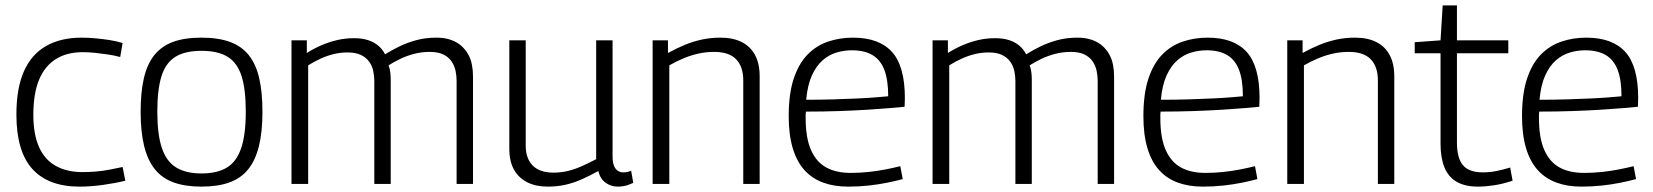

<svg xmlns="http://www.w3.org/2000/svg" viewBox="-20 -684 6148 714"><path d="M41 -258Q41 -356 69 -419Q97 -482 151.5 -513Q206 -544 284 -544Q308 -544 335 -541.5Q362 -539 388 -535Q414 -531 436 -524L427 -472Q405 -478 381 -481.5Q357 -485 333.5 -487.5Q310 -490 288 -490Q229 -490 188 -464.5Q147 -439 125.5 -388Q104 -337 104 -257Q104 -185 125 -137.5Q146 -90 187.5 -67Q229 -44 287 -44Q310 -44 335.5 -46Q361 -48 387 -53Q413 -58 436 -63L446 -12Q410 -3 364 3.5Q318 10 276 10Q160 10 100.5 -55.5Q41 -121 41 -258Z M503 -268Q503 -341 515 -393Q527 -445 553.5 -478.5Q580 -512 623 -528Q666 -544 729 -544Q792 -544 835.5 -528Q879 -512 905.5 -478.5Q932 -445 944 -393Q956 -341 956 -268Q956 -194 943 -141Q930 -88 903 -54.5Q876 -21 833 -5.5Q790 10 729 10Q669 10 626 -5.5Q583 -21 556 -54.5Q529 -88 516 -141Q503 -194 503 -268ZM565 -268Q565 -184 582 -133.5Q599 -83 635.5 -61Q672 -39 729 -39Q788 -39 824 -61Q860 -83 877 -133.5Q894 -184 894 -268Q894 -351 878.5 -400.5Q863 -450 827 -472.5Q791 -495 729 -495Q668 -495 632 -472.5Q596 -450 580.5 -400.5Q565 -351 565 -268Z M1064 0V-534H1121V-487Q1148 -504 1176 -516Q1204 -528 1234 -535Q1264 -542 1296 -542Q1327 -542 1349.5 -534.5Q1372 -527 1387.5 -513.5Q1403 -500 1412 -482Q1436 -497 1464.5 -511Q1493 -525 1527.5 -534.5Q1562 -544 1603 -544Q1633 -544 1656 -536Q1679 -528 1695 -514Q1711 -500 1721 -482Q1731 -464 1735 -443Q1739 -422 1739 -400V0H1678V-384Q1678 -402 1674 -421Q1670 -440 1659 -456Q1648 -472 1628.5 -481.5Q1609 -491 1578 -491Q1547 -491 1519 -483.5Q1491 -476 1467.5 -464.5Q1444 -453 1425 -441Q1430 -428 1431.5 -414Q1433 -400 1433 -387V0H1372V-383Q1372 -401 1368 -420Q1364 -439 1353 -454.5Q1342 -470 1322.5 -479.5Q1303 -489 1273 -489Q1246 -489 1221.5 -483Q1197 -477 1173.5 -466.5Q1150 -456 1126 -441V0Z M2017 10Q1973 10 1941 -6Q1909 -22 1891.5 -53Q1874 -84 1874 -131V-534H1935V-142Q1935 -95 1961 -68.5Q1987 -42 2039 -42Q2067 -42 2093 -48.5Q2119 -55 2144.5 -66.5Q2170 -78 2197 -92V-534H2258V-103Q2258 -80 2263.5 -67Q2269 -54 2278 -48.5Q2287 -43 2298 -43Q2312 -43 2327 -49L2335 -4Q2326 0 2316.5 3.5Q2307 7 2297 8.5Q2287 10 2277 10Q2252 10 2232 -4.5Q2212 -19 2205 -48Q2174 -31 2144 -17.5Q2114 -4 2083 3Q2052 10 2017 10Z M2407 0V-534H2464V-487Q2497 -505 2527.5 -517.5Q2558 -530 2590.5 -537Q2623 -544 2659 -544Q2706 -544 2738.5 -527.5Q2771 -511 2788 -479Q2805 -447 2805 -400V0H2744V-385Q2744 -436 2717.5 -463.5Q2691 -491 2636 -491Q2606 -491 2578.5 -485Q2551 -479 2524 -468Q2497 -457 2469 -441V0Z M3134 10Q3082 10 3041 -5Q3000 -20 2971.5 -51.5Q2943 -83 2928 -133Q2913 -183 2913 -252Q2913 -335 2931.5 -391Q2950 -447 2982.5 -480.5Q3015 -514 3058.5 -529Q3102 -544 3152 -544Q3249 -544 3297 -491Q3345 -438 3345 -319Q3345 -313 3344.5 -303.5Q3344 -294 3344 -287Q3325 -285 3289.5 -282Q3254 -279 3206 -276Q3158 -273 3100 -271Q3042 -269 2977 -269Q2976 -263 2976 -257.5Q2976 -252 2976 -245Q2976 -171 2996 -126Q3016 -81 3053 -61Q3090 -41 3144 -41Q3177 -41 3210 -44.5Q3243 -48 3273.5 -54Q3304 -60 3328 -66L3337 -18Q3311 -11 3279 -4.5Q3247 2 3210.5 6Q3174 10 3134 10ZM2978 -313Q3032 -313 3081.5 -314.5Q3131 -316 3172.5 -318Q3214 -320 3242.5 -322.5Q3271 -325 3283 -326Q3283 -387 3268.5 -424.5Q3254 -462 3224 -479.5Q3194 -497 3148 -497Q3120 -497 3092 -489Q3064 -481 3040 -460.5Q3016 -440 2999.5 -404Q2983 -368 2978 -313Z M3448 0V-534H3505V-487Q3532 -504 3560 -516Q3588 -528 3618 -535Q3648 -542 3680 -542Q3711 -542 3733.5 -534.5Q3756 -527 3771.5 -513.5Q3787 -500 3796 -482Q3820 -497 3848.5 -511Q3877 -525 3911.5 -534.5Q3946 -544 3987 -544Q4017 -544 4040 -536Q4063 -528 4079 -514Q4095 -500 4105 -482Q4115 -464 4119 -443Q4123 -422 4123 -400V0H4062V-384Q4062 -402 4058 -421Q4054 -440 4043 -456Q4032 -472 4012.5 -481.5Q3993 -491 3962 -491Q3931 -491 3903 -483.5Q3875 -476 3851.5 -464.5Q3828 -453 3809 -441Q3814 -428 3815.5 -414Q3817 -400 3817 -387V0H3756V-383Q3756 -401 3752 -420Q3748 -439 3737 -454.5Q3726 -470 3706.5 -479.5Q3687 -489 3657 -489Q3630 -489 3605.5 -483Q3581 -477 3557.5 -466.5Q3534 -456 3510 -441V0Z M4453 10Q4401 10 4360 -5Q4319 -20 4290.5 -51.5Q4262 -83 4247 -133Q4232 -183 4232 -252Q4232 -335 4250.5 -391Q4269 -447 4301.5 -480.5Q4334 -514 4377.5 -529Q4421 -544 4471 -544Q4568 -544 4616 -491Q4664 -438 4664 -319Q4664 -313 4663.5 -303.5Q4663 -294 4663 -287Q4644 -285 4608.5 -282Q4573 -279 4525 -276Q4477 -273 4419 -271Q4361 -269 4296 -269Q4295 -263 4295 -257.5Q4295 -252 4295 -245Q4295 -171 4315 -126Q4335 -81 4372 -61Q4409 -41 4463 -41Q4496 -41 4529 -44.5Q4562 -48 4592.5 -54Q4623 -60 4647 -66L4656 -18Q4630 -11 4598 -4.5Q4566 2 4529.5 6Q4493 10 4453 10ZM4297 -313Q4351 -313 4400.5 -314.5Q4450 -316 4491.5 -318Q4533 -320 4561.5 -322.5Q4590 -325 4602 -326Q4602 -387 4587.5 -424.5Q4573 -462 4543 -479.5Q4513 -497 4467 -497Q4439 -497 4411 -489Q4383 -481 4359 -460.5Q4335 -440 4318.5 -404Q4302 -368 4297 -313Z M4767 0V-534H4824V-487Q4857 -505 4887.5 -517.5Q4918 -530 4950.5 -537Q4983 -544 5019 -544Q5066 -544 5098.5 -527.5Q5131 -511 5148 -479Q5165 -447 5165 -400V0H5104V-385Q5104 -436 5077.5 -463.5Q5051 -491 4996 -491Q4966 -491 4938.5 -485Q4911 -479 4884 -468Q4857 -457 4829 -441V0Z M5476 10Q5428 10 5397 -8Q5366 -26 5351.5 -61.5Q5337 -97 5337 -150V-486H5241V-527L5337 -534L5345 -664H5398V-534H5589V-486H5398V-154Q5398 -96 5420.5 -69.5Q5443 -43 5494 -43Q5520 -43 5545 -48Q5570 -53 5596 -61L5605 -12Q5569 0 5536.5 5Q5504 10 5476 10Z M5861 10Q5809 10 5768 -5Q5727 -20 5698.5 -51.5Q5670 -83 5655 -133Q5640 -183 5640 -252Q5640 -335 5658.5 -391Q5677 -447 5709.5 -480.5Q5742 -514 5785.5 -529Q5829 -544 5879 -544Q5976 -544 6024 -491Q6072 -438 6072 -319Q6072 -313 6071.5 -303.5Q6071 -294 6071 -287Q6052 -285 6016.5 -282Q5981 -279 5933 -276Q5885 -273 5827 -271Q5769 -269 5704 -269Q5703 -263 5703 -257.5Q5703 -252 5703 -245Q5703 -171 5723 -126Q5743 -81 5780 -61Q5817 -41 5871 -41Q5904 -41 5937 -44.5Q5970 -48 6000.5 -54Q6031 -60 6055 -66L6064 -18Q6038 -11 6006 -4.5Q5974 2 5937.5 6Q5901 10 5861 10ZM5705 -313Q5759 -313 5808.5 -314.5Q5858 -316 5899.5 -318Q5941 -320 5969.5 -322.5Q5998 -325 6010 -326Q6010 -387 5995.5 -424.5Q5981 -462 5951 -479.5Q5921 -497 5875 -497Q5847 -497 5819 -489Q5791 -481 5767 -460.5Q5743 -440 5726.5 -404Q5710 -368 5705 -313Z"/></svg>

Font: Georama ExtraCondensed Thin Light
Style: Regular
Weight: 300
Version: Version 1.001